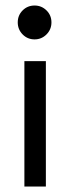

<svg xmlns="http://www.w3.org/2000/svg" viewBox="-20 -679 255 699"><path d="M147 0H68.8V-456.4H147ZM167.3 -597.5Q167.3 -571.8 149.3 -553.7Q131.2 -535.6 105.9 -535.6Q80.2 -535.6 62.4 -553.7Q44.6 -571.8 44.6 -597.5Q44.6 -623.3 62.4 -641.1Q80.2 -658.9 105.9 -658.9Q131.2 -658.9 149.3 -641.1Q167.3 -623.3 167.3 -597.5Z"/></svg>

Font: Shan Wanhai
Style: Regular
Weight: 400
Designer: Khon Soe Zaw Thu
Foundry: Shan Unicode
Version: Version 1.00 June 3, 2017, initial release